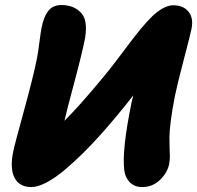

<svg xmlns="http://www.w3.org/2000/svg" viewBox="-20 -737 792 771"><path d="M106 14.2Q57.6 14.2 38.3 -23.4Q19 -61 33.2 -128.9Q39.1 -157.7 76.4 -293.2Q113.8 -428.7 128.9 -504.9Q133.3 -528.3 138.2 -567.1Q143.1 -606 147 -626Q156.2 -672.4 175 -694.6Q193.8 -716.8 226.1 -716.8Q249 -716.8 268.1 -710.2Q287.1 -703.6 303 -688.2Q318.8 -672.9 323.2 -647.7Q327.6 -622.6 321.8 -585Q309.6 -522.5 278.6 -407Q247.6 -291.5 238.8 -252Q302.7 -315.9 386.2 -417Q412.6 -448.2 444.3 -489.7Q476.1 -531.2 497.8 -560.5Q519.5 -589.8 545.4 -621.1Q571.3 -652.3 591.3 -671.6Q611.3 -690.9 633.5 -703.4Q655.8 -715.8 675.8 -715.8Q716.3 -715.8 737.1 -689.9Q757.8 -664.1 749 -621.1Q743.7 -594.7 718 -497.6Q692.4 -400.4 682.1 -350.1Q671.4 -295.4 666 -252.9Q660.6 -210.4 660.4 -186Q660.2 -161.6 661.1 -143.3Q662.1 -125 662.1 -109.1Q662.1 -93.3 659.2 -78.1Q651.9 -42.5 622.1 -14.2Q592.3 14.2 550.8 14.2Q521 14.2 502 -4.4Q482.9 -22.9 479 -53.2Q468.8 -132.8 508.8 -328.1Q509.8 -332.5 512 -341.1Q514.2 -349.6 515.1 -354Q451.7 -272 380.9 -192.9Q346.7 -154.8 312.7 -121.3Q278.8 -87.9 241 -55.7Q203.1 -23.4 167.5 -4.6Q131.8 14.2 106 14.2Z"/></svg>

Font: Shantell Sans Normal
Style: Italic
Weight: 800
Italic angle: -11.31°
Designer: Stephen Nixon, Anya Danilova, Shantell Martin
Foundry: Arrow Type
Version: Version 1.006;[559af2be0]